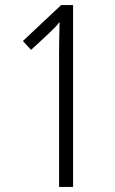

<svg xmlns="http://www.w3.org/2000/svg" viewBox="-20 -734 452 754"><path d="M267 0V-714H220L70 -573L102 -538L172 -603C191 -621 204 -634 214 -648C213 -604 212 -566 212 -524V0Z"/></svg>

Font: Noto Sans Gujarati ExtraCondensed Light
Style: Regular
Weight: 300
Width: 2
Designer: Jelle Bosma - Monotype Design Team, Universal Thirst
Foundry: Monotype Imaging Inc.
Version: Version 2.106